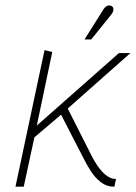

<svg xmlns="http://www.w3.org/2000/svg" viewBox="-20 -700 509 720"><path d="M397 -645Q402 -651 404 -657Q406 -663 405 -668.5Q404 -674 399 -677Q394 -680 388 -679.5Q382 -679 377 -675Q372 -671 368 -665L297 -552H322ZM324 -115 234 -293 469 -501H426L118 -229L176 -505L147 -512L38 0H69L109 -185L209 -270L295 -103Q306 -81 321.5 -57Q337 -33 358.5 -16.5Q380 0 407 0H409L415 -29H413Q399 -29 384 -38.5Q369 -48 354 -67Q339 -86 324 -115Z"/></svg>

Font: Advent Pro ExtraLight
Style: Italic
Weight: 250
Italic angle: -12°
Version: Version 3.000